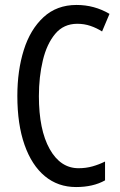

<svg xmlns="http://www.w3.org/2000/svg" viewBox="-20 -745 486 775"><path d="M292 -649Q237 -649 203 -608.5Q169 -568 153 -501.5Q137 -435 137 -357Q137 -221 180.5 -143.5Q224 -66 297 -66Q327 -66 353.5 -73.5Q380 -81 404 -93V-17Q356 10 287 10Q214 10 161 -34Q108 -78 79 -160.5Q50 -243 50 -358Q50 -460 76 -543Q102 -626 155.5 -675.5Q209 -725 289 -725Q361 -725 422 -689L392 -618Q370 -632 345 -640.5Q320 -649 292 -649Z"/></svg>

Font: Noto Sans Bengali UI ExtraCondensed
Style: Regular
Weight: 400
Width: 2
Designer: Jelle Bosma - Monotype Design Team
Foundry: Monotype Imaging Inc.
Version: Version 2.003; ttfautohint (v1.8.4.7-5d5b)